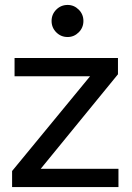

<svg xmlns="http://www.w3.org/2000/svg" viewBox="-20 -758 533 778"><path d="M29 -65 345 -449H39V-523H458V-457L145 -74H460V0H29ZM189 -673Q189 -700 208 -719Q227 -738 254 -738Q280 -738 299 -719Q318 -700 318 -673Q318 -646 299 -627Q280 -608 254 -608Q227 -608 208 -627Q189 -646 189 -673Z"/></svg>

Font: Rising Sun Medium
Style: Regular
Weight: 500
Designer: Matt McInerney, Pablo Impallari, Rodrigo Fuenzalida (Raleway font), Stephen Hutchings (Greek), Cristiano Sobral (main ch
Foundry: The Rising Sun Project Authors
Version: Version 4.327; ttfautohint (v1.8.4.7-5d5b-dirty)